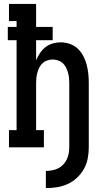

<svg xmlns="http://www.w3.org/2000/svg" viewBox="-20 -755 540 984"><path d="M215 209V121Q231 121 247 118Q263 115 277.5 108Q292 101 303.5 89Q315 77 322 62.5Q329 48 332 32Q335 16 335 0V-330Q335 -344 333.5 -357.5Q332 -371 328 -384.5Q324 -398 317.5 -410.5Q311 -423 301 -432Q291 -441 277.5 -445.5Q264 -450 250 -450Q236 -450 222.5 -445.5Q209 -441 199 -432Q189 -423 182.5 -410.5Q176 -398 172 -384.5Q168 -371 166.5 -357.5Q165 -344 165 -330V-88H205V0H26V-88H65V-549H20V-617H65V-647H26V-735H165V-617H250V-549H165V-446Q173 -465 185 -483Q197 -501 213 -513.5Q229 -526 249.5 -532Q270 -538 291 -538Q315 -538 338 -530Q361 -522 378 -506Q395 -490 406.5 -468.5Q418 -447 424 -424Q430 -401 432.5 -377.5Q435 -354 435 -330V0Q435 29 429.5 57.5Q424 86 410 111Q396 136 374.5 156Q353 176 327 188Q301 200 272.5 204.5Q244 209 215 209Z"/></svg>

Font: Iosevka Slab Semibold
Style: Regular
Weight: 600
Monospace: yes
Designer: Belleve Invis
Foundry: Belleve Invis
Version: Version 11.1.1; ttfautohint (v1.8.3)